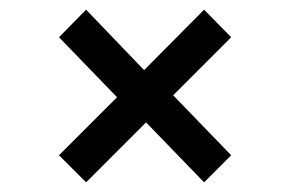

<svg xmlns="http://www.w3.org/2000/svg" viewBox="-20 -506 600 397"><path d="M458 -429 338 -309 458 -185 402 -129 282 -253 158 -129 102 -185 222 -305 102 -429 158 -486 278 -361 402 -486Z"/></svg>

Font: Statis Sans
Style: Regular
Weight: 400
Designer: bBox Type GmbH
Foundry: bBox Type GmbH
Version: Version 1.000